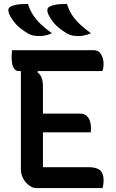

<svg xmlns="http://www.w3.org/2000/svg" viewBox="-20 -955 590 975"><path d="M42 -700H455Q476 -700 486.5 -688Q497 -676 501.5 -660.5Q506 -645 506 -633Q506 -620 504.5 -611Q503 -602 500 -594H75Q62 -594 53.5 -604.5Q45 -615 42 -631.5Q39 -648 39 -665Q39 -673 39.5 -682Q40 -691 42 -700ZM159 -378H387Q407 -378 419 -367.5Q431 -357 436.5 -341Q442 -325 442 -307Q442 -302 442 -298Q442 -294 441.5 -290.5Q441 -287 441 -283H159ZM164 0Q150 0 136 -8Q122 -16 110.5 -29.5Q99 -43 92.5 -60Q86 -77 86 -96Q86 -147 86 -200.5Q86 -254 86 -308Q86 -362 86 -415Q86 -468 86 -519Q86 -570 86 -618H182L170 -588Q185 -577 191.5 -559.5Q198 -542 198 -515Q198 -465 198 -414Q198 -363 198 -311Q198 -259 198 -207.5Q198 -156 198 -106H430Q470 -106 488 -90.5Q506 -75 506 -40Q506 -29 504.5 -18Q503 -7 501 0ZM122 -935Q131 -905 147.5 -879.5Q164 -854 188 -831.5Q212 -809 244 -786Q232 -781 222 -778Q212 -775 202 -773.5Q192 -772 180 -772Q163 -772 150 -774.5Q137 -777 122 -785Q100 -798 81.5 -813Q63 -828 49 -846.5Q35 -865 26 -885Q21 -899 23 -908.5Q25 -918 37 -923Q48 -928 60.5 -930.5Q73 -933 88.5 -934Q104 -935 122 -935ZM320 -935Q329 -905 345.5 -879.5Q362 -854 386 -831.5Q410 -809 442 -786Q430 -781 420 -778Q410 -775 400 -773.5Q390 -772 378 -772Q361 -772 348 -774.5Q335 -777 320 -785Q298 -798 279.5 -813Q261 -828 247 -846.5Q233 -865 224 -885Q219 -899 221 -908.5Q223 -918 235 -923Q246 -928 258.5 -930.5Q271 -933 286.5 -934Q302 -935 320 -935Z"/></svg>

Font: Recursive Casual Medium
Style: Regular
Weight: 500
Version: Version 1.047